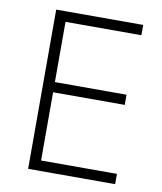

<svg xmlns="http://www.w3.org/2000/svg" viewBox="-77 -728 668 790"><g transform="rotate(10 257.0 -332.5)"><path d="M457.5 -43V0H94V-665.3H457.5V-622.3H140.5V-370.6H439.8V-328.1H140.5V-43Z"/></g></svg>

Font: Khula Light
Style: Regular
Weight: 300
Designer: Erin McLaughlin, Steve Matteson
Version: Version 1.002;PS 1.0;hotconv 1.0.72;makeotf.lib2.5.5900; ttf